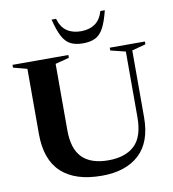

<svg xmlns="http://www.w3.org/2000/svg" viewBox="-99 -1021 1007 1119"><g transform="rotate(-10 404.0 -461.5)"><path d="M676 -288.5V-676.5L587.5 -698.5V-715H795.5V-698.5L714 -676.5V-280.5Q714 -134.5 634.8 -61.2Q555.5 12 414 12Q257 12 175.2 -63.5Q93.5 -139 93.5 -291V-677L12 -698.5V-715H342.5V-698.5L260.5 -677V-284.5Q260.5 -173.5 312.2 -121.8Q364 -70 466.5 -70Q567 -70 621.5 -121Q676 -172 676 -288.5ZM439.5 -838.5Q489 -838.5 522.5 -861.5Q556 -884.5 570.5 -935H597Q581 -870 561.5 -833.2Q542 -796.5 513 -781.8Q484 -767 439.5 -767Q395 -767 366 -781.8Q337 -796.5 317.5 -833.2Q298 -870 282 -935H308.5Q323 -884.5 356.5 -861.5Q390 -838.5 439.5 -838.5Z"/></g></svg>

Font: Newsreader Display SemiBold
Style: Regular
Weight: 600
Designer: Hugues Gentile
Foundry: Production Type
Version: Version 1.001